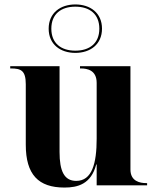

<svg xmlns="http://www.w3.org/2000/svg" viewBox="-20 -834 707 864"><path d="M319 -596C386 -596 439 -634 439 -705C439 -776 386 -814 319 -814C252 -814 199 -776 199 -705C199 -634 252 -596 319 -596ZM319 -606C255 -606 211 -639 211 -705C211 -771 255 -804 319 -804C383 -804 427 -771 427 -705C427 -639 383 -606 319 -606ZM270 10C329 10 390 -5 413 -94H415V0H642V-10H638C610 -10 567 -18 567 -71V-536H340V-526H344C373 -526 415 -518 415 -461V-210C415 -98 394 -20 323 -20C269 -20 248 -64 248 -150V-536H26V-526H29C74 -526 96 -517 96 -455V-183C96 -48 153 10 270 10Z"/></svg>

Font: Noto Serif Display
Style: Bold
Weight: 700
Designer: Monotype Design Team
Foundry: Monotype Imaging Inc.
Version: Version 2.009